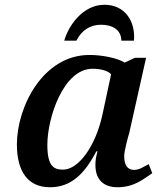

<svg xmlns="http://www.w3.org/2000/svg" viewBox="-20 -777 660 807"><path d="M250 -606H301C323 -650 359 -673 405 -673C453 -673 490 -651 490 -606H543C550 -684 508 -757 419 -757C327 -757 267 -667 250 -606ZM190 10C278 10 335 -45 385 -141H390C384 -120 381 -104 381 -84C381 -20 417 10 474 10C547 10 587 -28 620 -49L605 -87C581 -75 567 -63 543 -63C516 -63 502 -83 502 -121C502 -143 519 -205 523 -217L594 -534H547L504 -514C471 -534 408 -546 356 -546C160 -546 51 -327 51 -170C51 -54 99 10 190 10ZM245 -64C207 -64 179 -77 179 -168C179 -281 246 -488 369 -488C398 -488 431 -482 447 -465L411 -297C382 -162 310 -64 245 -64Z"/></svg>

Font: Noto Serif Semi
Style: Italic
Weight: 600
Italic angle: -12°
Designer: Monotype Design Team
Foundry: Monotype Imaging Inc.
Version: Version 1.901